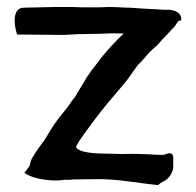

<svg xmlns="http://www.w3.org/2000/svg" viewBox="-20 -522 563 551"><path d="M22 -463C22 -447 26 -433 29 -423L136 -422H167L204 -424C225 -424 243 -425 264 -425L293 -426H294C301 -427 314 -426 321 -426H335C313 -405 285 -376 262 -345C248 -326 233 -309 222 -288C213 -273 205 -261 194 -242C187 -234 181 -225 175 -216L168 -207C143 -178 129 -156 112 -127L106 -118C100 -110 91 -98 79 -80V-79C78 -77 79 -80 76 -74C70 -67 67 -57 65 -46L50 -26C69 -12 100 -6 133 -4C143 -4 151 -4 164 -6H184L186 -7L271 -8C277 -8 285 -7 292 -7C342 -4 382 4 431 9H433L435 8C438 5 441 3 446 0C465 -7 480 -30 477 -51C476 -59 483 -85 464 -82C460 -81 458 -81 451 -78C447 -77 436 -78 428 -78C396 -80 366 -81 329 -80C315 -80 304 -81 292 -81C256 -81 204 -83 198 -101C200 -104 203 -110 206 -115C219 -136 234 -154 249 -175C277 -213 299 -238 333 -278C348 -295 362 -317 375 -335C388 -346 399 -362 410 -373C423 -386 433 -392 445 -408C456 -418 469 -434 482 -447C487 -455 492 -463 495 -463H500V-468C500 -483 485 -494 462 -494H453L396 -497L351 -500H342C326 -501 308 -502 293 -502L265 -501H212C198 -502 184 -502 170 -502H140L49 -500C27 -500 22 -480 22 -463Z"/></svg>

Font: Vapor
Style: Sbd
Weight: 600
Foundry: Cannot Into Space Fonts
Version: Version 0.179